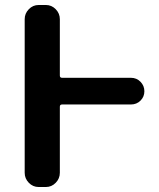

<svg xmlns="http://www.w3.org/2000/svg" viewBox="-20 -750 638 770"><path d="M135 0Q112 0 95.5 -17Q79 -34 79 -57V-673Q79 -696 95.5 -713Q112 -730 135 -730H164Q187 -730 203.5 -713Q220 -696 220 -673V-447Q220 -438 229 -438H505Q528 -438 543.5 -422Q559 -406 559 -384Q559 -362 543.5 -346.5Q528 -331 505 -331H229Q220 -331 220 -322V-57Q220 -34 203.5 -17Q187 0 164 0Z"/></svg>

Font: Rounded Mplus 1c Bold
Style: Bold
Weight: 700
Version: Version 1.059.20150529